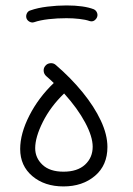

<svg xmlns="http://www.w3.org/2000/svg" viewBox="-20 -666 489 706"><path d="M54.2 -118.2Q54.2 -174.8 87.9 -241Q121.6 -307.1 177.7 -360.8Q164.1 -374 149.9 -386.2Q141.6 -393.6 140.6 -404.8Q139.6 -416 147 -424.3Q153.8 -432.6 165.3 -433.6Q176.8 -434.6 185.1 -427.2Q240.7 -379.4 283.7 -326.7Q326.7 -273.9 350.8 -222.4Q375 -170.9 375 -125.5Q375 -58.1 329.1 -19.3Q283.2 19.5 213.4 19.5Q144 19.5 99.1 -18.3Q54.2 -56.2 54.2 -118.2ZM109.4 -121.1Q109.4 -85.4 136.2 -60.1Q163.1 -34.7 213.4 -34.7Q264.6 -34.7 292.7 -60.5Q320.8 -86.4 320.8 -126.5Q320.8 -163.6 293.2 -215.3Q265.6 -267.1 215.8 -322.3Q166 -274.4 137.7 -218Q109.4 -161.6 109.4 -121.1ZM77.1 -599.6Q74.7 -608.4 78.9 -616.9Q83 -625.5 92.3 -627.9Q118.2 -637.2 154.1 -641.6Q189.9 -646 224.6 -646Q288.6 -646 325.2 -631.8Q334.5 -627 337.4 -617.4Q340.3 -607.9 335 -599.1Q324.7 -583.5 308.6 -588.9Q294.9 -593.8 272 -596.4Q249 -599.1 224.6 -599.1Q190.9 -599.1 158.9 -595.5Q127 -591.8 106 -584.5Q96.7 -581.5 88.1 -586.4Q79.6 -591.3 77.1 -599.6Z"/></svg>

Font: Mikhak-FD Light
Style: Regular
Weight: 300
Designer: Amin Abedi
Version: Version 3.2